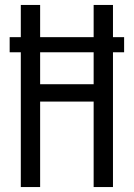

<svg xmlns="http://www.w3.org/2000/svg" viewBox="-20 -755 540 775"><path d="M64 0V-544H19V-605H64V-735H142V-605H358V-735H436V-605H481V-544H436V0H358V-345H142V0ZM142 -415H358V-544H142Z"/></svg>

Font: Iosevka Custom
Style: Regular
Weight: 400
Monospace: yes
Designer: Belleve Invis
Foundry: Belleve Invis
Version: Version 32.5.0; ttfautohint (v1.8.4)